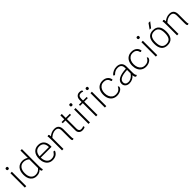

<svg xmlns="http://www.w3.org/2000/svg" viewBox="633 -2981 5182 5182"><g transform="rotate(-45 3223.5 -390.5)"><path d="M117 -550H172V0H117ZM104 -697V-705Q104 -723 114 -732.5Q124 -742 142 -742H149Q186 -742 186 -705V-697Q186 -679 176.5 -669Q167 -659 149 -659H142Q124 -659 114 -669Q104 -679 104 -697Z M810 -8Q791 4 775 4Q748 4 742 -64Q680 10 567 10Q458 10 396 -65.5Q334 -141 334 -273Q334 -408 399.5 -484Q465 -560 581 -560Q623 -560 667 -546Q711 -532 741 -509V-791H796V-128Q796 -48 810 -8ZM741 -121V-454Q709 -483 667 -499Q625 -515 581 -515Q491 -515 440.5 -451Q390 -387 390 -273Q390 -161 438 -99Q486 -37 572 -37Q677 -37 741 -121Z M1405 -268H993Q996 -161 1045 -99.5Q1094 -38 1177 -38Q1233 -38 1271.5 -59Q1310 -80 1339 -127Q1350 -144 1363 -144Q1374 -144 1396 -130Q1371 -63 1314 -26.5Q1257 10 1177 10Q1104 10 1050 -25Q996 -60 966.5 -124.5Q937 -189 937 -276Q937 -410 1001.5 -485Q1066 -560 1181 -560Q1288 -560 1347.5 -493Q1407 -426 1407 -307Q1407 -286 1405 -268ZM1351 -314Q1351 -411 1307 -461.5Q1263 -512 1178 -512Q1098 -512 1049.5 -460Q1001 -408 994 -314Z M1982 -7Q1974 -2 1963.5 1.5Q1953 5 1943 5Q1926 5 1919 -19Q1912 -43 1912 -102V-373Q1912 -447 1882.5 -481.5Q1853 -516 1789 -516Q1740 -516 1689 -492Q1638 -468 1592 -424V0H1537V-388Q1537 -464 1534.5 -496.5Q1532 -529 1525 -539Q1548 -554 1566 -554Q1580 -554 1586 -539Q1592 -524 1592 -491V-480Q1687 -560 1796 -560Q1882 -560 1924.5 -513.5Q1967 -467 1967 -372V-118Q1967 -67 1970 -45.5Q1973 -24 1982 -7Z M2413 -31Q2413 -14 2399 -6Q2368 10 2311 10Q2249 10 2211 -27.5Q2173 -65 2173 -126V-505H2069V-550H2173V-700H2228V-550H2385V-505H2228V-137Q2228 -88 2250 -63Q2272 -38 2313 -38Q2359 -38 2399 -57Q2413 -49 2413 -31Z M2548 -550H2603V0H2548ZM2535 -697V-705Q2535 -723 2545 -732.5Q2555 -742 2573 -742H2580Q2617 -742 2617 -705V-697Q2617 -679 2607.5 -669Q2598 -659 2580 -659H2573Q2555 -659 2545 -669Q2535 -679 2535 -697Z M3070 -741Q3070 -733 3066.5 -726Q3063 -719 3058 -719Q3032 -735 2984 -735Q2938 -735 2914 -706.5Q2890 -678 2890 -623V-550H3027V-506H2890V0H2835V-506H2732V-550H2835V-624Q2835 -697 2874 -739.5Q2913 -782 2979 -782Q3022 -782 3046 -771.5Q3070 -761 3070 -741ZM3172 -550H3227V0H3172ZM3159 -697V-705Q3159 -723 3169 -732.5Q3179 -742 3197 -742H3204Q3241 -742 3241 -705V-697Q3241 -679 3231.5 -669Q3222 -659 3204 -659H3197Q3179 -659 3169 -669Q3159 -679 3159 -697Z M3384 -278Q3384 -363 3415 -427Q3446 -491 3503 -525.5Q3560 -560 3636 -560Q3727 -560 3785.5 -513Q3844 -466 3852 -387Q3844 -383 3833 -380Q3822 -377 3814 -377Q3805 -377 3800.5 -382.5Q3796 -388 3792 -405Q3780 -456 3738.5 -485Q3697 -514 3636 -514Q3578 -514 3533.5 -484.5Q3489 -455 3464.5 -401.5Q3440 -348 3440 -278Q3440 -206 3464 -151.5Q3488 -97 3532.5 -67Q3577 -37 3635 -37Q3701 -37 3747.5 -66.5Q3794 -96 3818 -153Q3829 -153 3837 -143.5Q3845 -134 3845 -121Q3845 -88 3815.5 -57.5Q3786 -27 3737 -8.5Q3688 10 3635 10Q3558 10 3501.5 -25Q3445 -60 3414.5 -125Q3384 -190 3384 -278Z M4403 -17Q4398 -8 4387 -1.5Q4376 5 4366 5Q4345 5 4331.5 -21.5Q4318 -48 4315 -92Q4281 -45 4225 -17.5Q4169 10 4106 10Q4034 10 3988.5 -30.5Q3943 -71 3943 -135Q3943 -228 4037 -280.5Q4131 -333 4314 -341V-373Q4314 -514 4171 -514Q4121 -514 4078.5 -495Q4036 -476 3995 -434Q3990 -429 3981 -429Q3972 -429 3962 -436Q3952 -443 3944 -456Q3987 -506 4047 -533Q4107 -560 4174 -560Q4266 -560 4317.5 -510.5Q4369 -461 4369 -373V-132Q4369 -86 4376.5 -60.5Q4384 -35 4403 -17ZM4314 -160V-295Q4155 -288 4077 -249Q3999 -210 3999 -136Q3999 -89 4029 -62.5Q4059 -36 4111 -36Q4169 -36 4222 -68.5Q4275 -101 4314 -160Z M4491 -278Q4491 -363 4522 -427Q4553 -491 4610 -525.5Q4667 -560 4743 -560Q4834 -560 4892.5 -513Q4951 -466 4959 -387Q4951 -383 4940 -380Q4929 -377 4921 -377Q4912 -377 4907.5 -382.5Q4903 -388 4899 -405Q4887 -456 4845.5 -485Q4804 -514 4743 -514Q4685 -514 4640.5 -484.5Q4596 -455 4571.5 -401.5Q4547 -348 4547 -278Q4547 -206 4571 -151.5Q4595 -97 4639.5 -67Q4684 -37 4742 -37Q4808 -37 4854.5 -66.5Q4901 -96 4925 -153Q4936 -153 4944 -143.5Q4952 -134 4952 -121Q4952 -88 4922.5 -57.5Q4893 -27 4844 -8.5Q4795 10 4742 10Q4665 10 4608.5 -25Q4552 -60 4521.5 -125Q4491 -190 4491 -278Z M5117 -550H5172V0H5117ZM5104 -697V-705Q5104 -723 5114 -732.5Q5124 -742 5142 -742H5149Q5186 -742 5186 -705V-697Q5186 -679 5176.5 -669Q5167 -659 5149 -659H5142Q5124 -659 5114 -669Q5104 -679 5104 -697Z M5329 -276Q5329 -560 5563 -560Q5797 -560 5797 -276Q5797 -134 5738 -62Q5679 10 5563 10Q5447 10 5388 -62Q5329 -134 5329 -276ZM5741 -276Q5741 -398 5697.5 -456Q5654 -514 5563 -514Q5472 -514 5428.5 -456Q5385 -398 5385 -276Q5385 -154 5428.5 -95.5Q5472 -37 5563 -37Q5654 -37 5697.5 -95.5Q5741 -154 5741 -276ZM5620 -783H5685L5568 -632H5513Z M6372 -7Q6364 -2 6353.5 1.5Q6343 5 6333 5Q6316 5 6309 -19Q6302 -43 6302 -102V-373Q6302 -447 6272.5 -481.5Q6243 -516 6179 -516Q6130 -516 6079 -492Q6028 -468 5982 -424V0H5927V-388Q5927 -464 5924.5 -496.5Q5922 -529 5915 -539Q5938 -554 5956 -554Q5970 -554 5976 -539Q5982 -524 5982 -491V-480Q6077 -560 6186 -560Q6272 -560 6314.5 -513.5Q6357 -467 6357 -372V-118Q6357 -67 6360 -45.5Q6363 -24 6372 -7Z"/></g></svg>

Font: Krub Light
Style: Regular
Weight: 300
Designer: Ekaluck Peanpanawate
Foundry: Cadson Demak Co.,Ltd.
Version: Version 1.000; ttfautohint (v1.6)